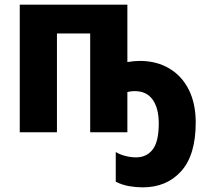

<svg xmlns="http://www.w3.org/2000/svg" viewBox="-20 -569 896 826"><path d="M528 -302Q558 -307 581 -307Q653 -307 707.5 -275Q762 -243 792 -183.5Q822 -124 822 -42Q822 98 759.5 167.5Q697 237 594 237Q566 237 536.5 232Q507 227 478 213V85Q496 96 519.5 102Q543 108 565 108Q611 108 637 74Q663 40 663 -38Q663 -103 637 -140Q611 -177 559 -177Q543 -177 528 -173V0H368V-425H225V0H65V-549H528Z"/></svg>

Font: Noto Sans SemiCondensed ExtraBold
Style: Regular
Weight: 800
Width: 4
Designer: Monotype Design Team
Foundry: Monotype Imaging Inc.
Version: Version 2.013; ttfautohint (v1.8.4.7-5d5b)